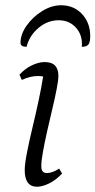

<svg xmlns="http://www.w3.org/2000/svg" viewBox="-20 -698 363 730"><path d="M121 12Q74 12 74 -51Q74 -74 82.5 -117.5Q91 -161 103.5 -213Q116 -265 127 -316.5Q138 -368 144 -407Q136 -409 125 -409Q94 -409 63 -394L54 -414Q76 -438 102 -450Q128 -462 149 -462Q177 -462 189.5 -448.5Q202 -435 202 -410Q202 -393 195.5 -359.5Q189 -326 179 -284Q169 -242 159.5 -200Q150 -158 143.5 -122Q137 -86 137 -66Q137 -40 158 -40Q179 -40 205 -57L216 -38Q191 -12 165.5 0Q140 12 121 12ZM212 -678Q261 -678 292 -644.5Q323 -611 323 -561Q323 -537 316 -528.5Q309 -520 291 -520Q295 -563 269.5 -592Q244 -621 203 -621Q161 -621 126.5 -592Q92 -563 81 -520Q58 -520 58 -535Q58 -568 81.5 -601Q105 -634 140.5 -656Q176 -678 212 -678Z"/></svg>

Font: Petrona Light
Style: Italic
Weight: 300
Italic angle: -9°
Designer: Ringo R. Seeber
Foundry: Ringo R. Seeber
Version: Version 2.001; ttfautohint (v1.8.3)